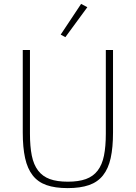

<svg xmlns="http://www.w3.org/2000/svg" viewBox="-20 -955 698 987"><path d="M134 -698V-268Q134 -202 143.5 -155Q153 -108 176 -78Q199 -48 236 -34.5Q273 -21 329 -21Q384 -21 421.5 -34.5Q459 -48 482 -78Q505 -108 514.5 -155Q524 -202 524 -268V-698H561V-274Q561 -197 549 -142.5Q537 -88 509.5 -53.5Q482 -19 437.5 -3.5Q393 12 328 12Q263 12 219 -3.5Q175 -19 148 -53.5Q121 -88 109 -142.5Q97 -197 97 -274V-698ZM316 -764 292 -777 397 -935 429 -918Z"/></svg>

Font: IBM Plex Sans Arabic ExtraLight
Style: Regular
Weight: 200
Designer: Mike Abbink, Paul van der Laan, Pieter van Rosmalen, Wael Morcos, Khajak Apelian
Foundry: Bold Monday
Version: Version 1.1